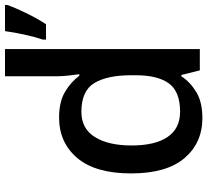

<svg xmlns="http://www.w3.org/2000/svg" viewBox="-50 -842 810 749"><g transform="rotate(-90 354.5 -468.0)"><path d="M268 -83Q171 -83 111.5 -153Q52 -223 52 -361Q52 -500 112 -571Q172 -642 270 -642Q331 -642 370 -619Q409 -596 433 -563H439Q437 -576 434 -603Q431 -630 431 -651V-853H537V-93H454L436 -165H431Q408 -130 369 -106.5Q330 -83 268 -83ZM293 -170Q371 -170 403 -213.5Q435 -257 435 -344V-360Q435 -454 404.5 -504.5Q374 -555 292 -555Q227 -555 194 -502.5Q161 -450 161 -359Q161 -268 194 -219Q227 -170 293 -170ZM709 -844Q699 -815 678 -771.5Q657 -728 634 -693H574V-705Q584 -734 593.5 -777.5Q603 -821 607 -853H709Z"/></g></svg>

Font: Noto Sans Kannada UI Medium
Style: Regular
Weight: 500
Designer: Jelle Bosma - Monotype Design Team
Foundry: Monotype Imaging Inc.
Version: Version 2.005; ttfautohint (v1.8.4.7-5d5b)